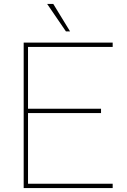

<svg xmlns="http://www.w3.org/2000/svg" viewBox="-20 -953 646 973"><path d="M314 -794 219 -933H250L335 -794ZM100 0V-737H551V-715H122V-402H492V-380H122V-22H551V0Z"/></svg>

Font: Tomorrow Thin
Style: Regular
Weight: 250
Designer: Tony de Marco, Monica Rizzolli
Foundry: Just in Type
Version: Version 2.002